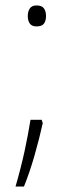

<svg xmlns="http://www.w3.org/2000/svg" viewBox="-20 -556 270 705"><path d="M82 -497Q82 -514 89.5 -525Q97 -536 114 -536Q134 -536 141.5 -525Q149 -514 149 -497Q149 -480 141.5 -469.5Q134 -459 114 -459Q97 -459 89.5 -469.5Q82 -480 82 -497ZM137 -104Q125 -49 107 14Q89 77 68 129H37Q57 60 70 0Q83 -60 92 -116H133Z"/></svg>

Font: Noto Sans Thai ExtraLight
Style: Regular
Weight: 200
Designer: Monotype Design Team
Foundry: Monotype Imaging Inc.
Version: Version 2.001; ttfautohint (v1.8.4.7-5d5b)